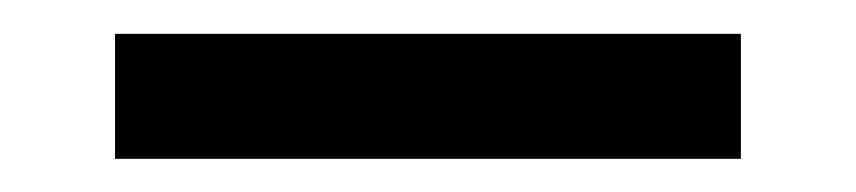

<svg xmlns="http://www.w3.org/2000/svg" viewBox="-20 -648 508 114"><path d="M48.3 -627.9V-553.7H419.9V-627.9Z"/></svg>

Font: Estedad SemiBold
Style: Regular
Weight: 600
Designer: Amin Abedi
Version: Version 7.3